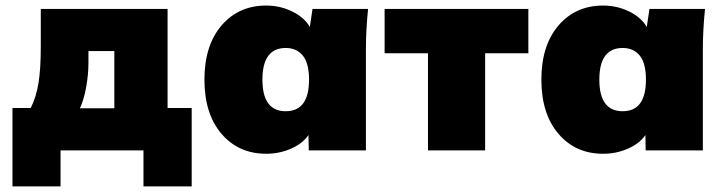

<svg xmlns="http://www.w3.org/2000/svg" viewBox="-20 -542 2611 692"><path d="M24.9 129.9V-152.8H90.8Q110.4 -191.9 118.7 -242.2Q127 -292.5 127 -374V-509.8H584V-152.8H670.9V129.9H497.1V0H198.2V129.9ZM268.1 -151.9H392.1V-357.9H298.8V-316.9Q298.8 -272.9 290.5 -227.5Q282.2 -182.1 268.1 -151.9Z M939.5 12.2Q839.8 12.2 778.3 -59.8Q716.8 -131.8 716.8 -254.9Q716.8 -377.9 778.3 -450Q839.8 -522 939.5 -522Q989.7 -522 1033.4 -500.5Q1077.1 -479 1096.7 -444.8L1106.4 -509.8H1306.6Q1298.8 -433.1 1298.8 -365.2V0H1092.8L1091.8 -55.2Q1070.3 -24.4 1028.6 -6.1Q986.8 12.2 939.5 12.2ZM1093.8 -254.9Q1093.8 -314.5 1071.3 -341.8Q1048.8 -369.1 1009.8 -369.1Q925.8 -369.1 925.8 -254.9Q925.8 -141.1 1009.8 -141.1Q1093.8 -141.1 1093.8 -254.9Z M1522.5 0V-350.1H1366.2V-509.8H1884.3V-350.1H1728.5V0Z M2153.8 12.2Q2054.2 12.2 1992.7 -59.8Q1931.2 -131.8 1931.2 -254.9Q1931.2 -377.9 1992.7 -450Q2054.2 -522 2153.8 -522Q2204.1 -522 2247.8 -500.5Q2291.5 -479 2311 -444.8L2320.8 -509.8H2521Q2513.2 -433.1 2513.2 -365.2V0H2307.1L2306.2 -55.2Q2284.7 -24.4 2242.9 -6.1Q2201.2 12.2 2153.8 12.2ZM2308.1 -254.9Q2308.1 -314.5 2285.6 -341.8Q2263.2 -369.1 2224.1 -369.1Q2140.1 -369.1 2140.1 -254.9Q2140.1 -141.1 2224.1 -141.1Q2308.1 -141.1 2308.1 -254.9Z"/></svg>

Font: Mulish ExtraBlack
Style: Regular
Weight: 1000
Designer: Vernon Adams
Foundry: Vernon Adams
Version: Version 3.603; ttfautohint (v1.8.3)